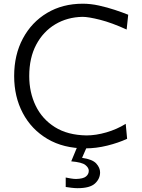

<svg xmlns="http://www.w3.org/2000/svg" viewBox="-20 -777 754 1020"><path d="M434.1 11.2Q316.9 11.2 231.9 -39.1Q147 -89.4 101.1 -176.3Q55.2 -263.2 55.2 -373Q55.2 -485.8 101.6 -572.5Q147.9 -659.2 230.2 -708.3Q312.5 -757.3 419.9 -757.3Q461.4 -757.3 505.6 -747.6Q549.8 -737.8 590.3 -724.4Q630.9 -710.9 661.1 -698.7L652.8 -620.1Q573.7 -656.2 511.7 -671.9Q449.7 -687.5 418.5 -687.5Q337.4 -686 273.4 -647.7Q209.5 -609.4 172.4 -539.6Q135.3 -469.7 135.3 -373Q135.3 -286.1 169.7 -215.1Q204.1 -144 271.7 -101.6Q339.4 -59.1 439.5 -57.6Q489.3 -57.6 544.9 -73.7Q600.6 -89.8 647.9 -119.1L655.3 -39.6Q608.9 -18.1 549.8 -3.4Q490.7 11.2 434.1 11.2ZM392.1 222.7Q377.9 222.7 359.6 220.5Q341.3 218.3 329.1 216.3V166Q338.9 168.5 356 171.1Q373 173.8 383.8 173.8Q421.9 172.9 436.8 160.6Q451.7 148.4 451.7 129.9Q451.7 114.3 433.6 99.6Q415.5 85 358.4 80.1L398.9 -17.6H442.9V0L416 61.5Q471.2 69.3 491.5 91.8Q511.7 114.3 511.7 138.7Q511.7 172.9 484.6 197.8Q457.5 222.7 392.1 222.7Z"/></svg>

Font: Pinar-DS3-FD Regular
Style: Regular
Weight: 400
Designer: Amin Abedi
Version: Version 3.000